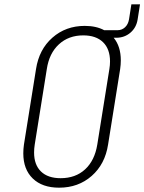

<svg xmlns="http://www.w3.org/2000/svg" viewBox="-20 -860 669 890"><path d="M589 -840H629L618 -770Q612 -732 584.5 -708.5Q557 -685 519 -685H507Q540 -645 540 -580Q540 -561 537 -540L481 -190Q467 -99 405 -44.5Q343 10 254 10Q176 10 132 -32.5Q88 -75 88 -149Q88 -169 91 -190L147 -540Q161 -631 223 -685.5Q285 -740 373 -740Q426 -740 463 -720H525Q545 -720 559.5 -733.5Q574 -747 578 -770ZM487 -540Q490 -558 490 -575Q490 -633 457.5 -664.5Q425 -696 366 -696Q298 -696 253 -654.5Q208 -613 197 -540L141 -190Q138 -171 138 -153Q138 -96 170 -65Q202 -34 261 -34Q330 -34 374.5 -75Q419 -116 431 -190Z"/></svg>

Font: JetBrains Mono Extra Light
Style: Italic
Weight: 200
Italic angle: -9°
Monospace: yes
Designer: Philipp Nurullin, Konstantin Bulenkov
Foundry: JetBrains
Version: 2.002